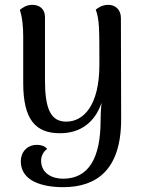

<svg xmlns="http://www.w3.org/2000/svg" viewBox="-20 -543 589 794"><path d="M480 -469C480 -503 457 -523 428 -523C402 -523 384 -510 376 -503C391 -462 391 -427 391 -276C391 -106 325 -40 254 -40C189 -40 166 -94 166 -212V-473C166 -505 144 -523 114 -523C90 -523 74 -512 62 -502C73 -470 76 -427 76 -391V-200C76 -47 128 8 228 8C315 8 373 -39 400 -118C397 -91 396 -64 396 -45C396 110 347 196 241 196C194 196 150 173 150 121C150 107 156 86 175 73C167 62 151 56 133 56C92 56 66 86 66 124C66 205 153 231 241 231C379 231 481 160 481 -50Z"/></svg>

Font: Arima Koshi Medium
Style: Regular
Weight: 500
Designer: Joana Correia and Natanael Gama
Foundry: NDISCOVER
Version: Version 1.019;PS 001.019;hotconv 1.0.88;makeotf.lib2.5.64775